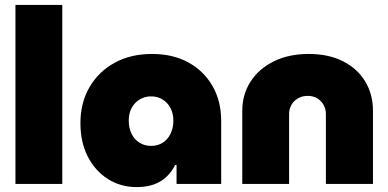

<svg xmlns="http://www.w3.org/2000/svg" viewBox="-20 -750 1583 783"><path d="M43 0V-730H234V0Z M537 13Q472 13 420 -20Q368 -53 338 -111.5Q308 -170 308 -248Q308 -331 345 -394.5Q382 -458 447.5 -494Q513 -530 600 -530Q685 -530 748 -495.5Q811 -461 846.5 -399.5Q882 -338 882 -257V0H700V-77H694Q681 -50 659.5 -29.5Q638 -9 608 2Q578 13 537 13ZM596 -155Q623 -155 643.5 -168Q664 -181 675.5 -204.5Q687 -228 687 -258Q687 -287 675.5 -309Q664 -331 643.5 -344Q623 -357 596 -357Q570 -357 549 -344Q528 -331 516.5 -309Q505 -287 505 -258Q505 -228 516.5 -204.5Q528 -181 549 -168Q570 -155 596 -155Z M968 0V-298Q968 -365 1002 -417.5Q1036 -470 1097 -500Q1158 -530 1239 -530Q1320 -530 1379 -500Q1438 -470 1469.5 -417.5Q1501 -365 1501 -298V0H1309V-286Q1309 -305 1300 -321.5Q1291 -338 1274.5 -348.5Q1258 -359 1235 -359Q1212 -359 1194.5 -348.5Q1177 -338 1168 -321.5Q1159 -305 1159 -286V0Z"/></svg>

Font: MuseoModerno Thin Black
Style: Regular
Weight: 900
Version: Version 1.002